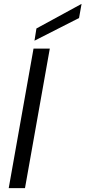

<svg xmlns="http://www.w3.org/2000/svg" viewBox="-20 -971 441 991"><path d="M25 0 153 -720H237L109 0ZM158 -761 168 -824 401 -951 388 -878Z"/></svg>

Font: DeepMind Sans
Style: Italic
Weight: 400
Italic angle: -10°
Designer: Jonny Pinhorn / Modifications: Colophon Foundry
Foundry: Colophon Foundry
Version: Version 1.002; ttfautohint (v1.8.2)